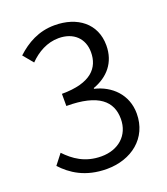

<svg xmlns="http://www.w3.org/2000/svg" viewBox="-139 -842 826 951"><g transform="rotate(-20 274.5 -366.0)"><path d="M261 13C390 13 493 -65 493 -195C493 -296 422 -362 336 -382V-386C414 -414 467 -473 467 -564C467 -679 379 -745 259 -745C175 -745 111 -708 58 -659L102 -606C143 -648 196 -678 256 -678C335 -678 384 -630 384 -558C384 -476 332 -413 178 -413V-349C348 -349 410 -289 410 -197C410 -110 346 -55 257 -55C170 -55 115 -96 72 -141L30 -87C77 -36 147 13 261 13Z"/></g></svg>

Font: Noto Sans KR DemiLight
Style: Regular
Weight: 350
Designer: Ryoko NISHIZUKA 西塚涼子 (kana, bopomofo & ideographs); Paul D. Hunt (Latin, Greek & Cyrillic); Sandoll Communications 산돌커뮤니
Foundry: Adobe
Version: Version 2.004;hotconv 1.0.118;makeotfexe 2.5.65603